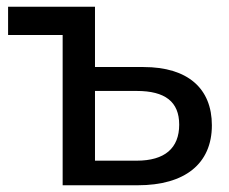

<svg xmlns="http://www.w3.org/2000/svg" viewBox="-20 -550 679 570"><path d="M406 -351H262V-530H4V-446H166V0H389C529 0 609 -64 609 -178C609 -287 538 -351 406 -351ZM386 -73H262V-280H386C470 -280 512 -248 512 -180C512 -110 469 -73 386 -73Z"/></svg>

Font: AWKNG-Font Medium
Style: Regular
Weight: 500
Designer: Awakening Church
Foundry: Awakening Church
Version: Version 1.700;PS 001.700;hotconv 1.0.88;makeotf.lib2.5.64775